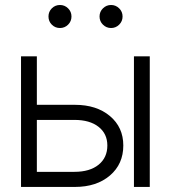

<svg xmlns="http://www.w3.org/2000/svg" viewBox="-20 -738 674 758"><path d="M125.5 -324.2H275.9Q361.3 -324.2 414.1 -279.8Q466.8 -235.4 466.8 -163.6Q466.8 -90.3 414.1 -45.2Q361.3 0 275.9 0H63V-515.6H125.5ZM125.5 -264.6V-59.6H273.9Q334.5 -59.6 369.1 -87.6Q403.8 -115.7 403.8 -163.6Q403.8 -210 369.1 -237.3Q334.5 -264.6 273.9 -264.6ZM508.8 0V-515.6H571.3V0ZM216.8 -627.4Q197.8 -627.4 184.6 -640.6Q171.4 -653.8 171.4 -672.9Q171.4 -691.9 184.6 -705.1Q197.8 -718.3 216.8 -718.3Q235.4 -718.3 248.8 -705.1Q262.2 -691.9 262.2 -672.9Q262.2 -653.8 248.8 -640.6Q235.4 -627.4 216.8 -627.4ZM418.5 -627.4Q399.9 -627.4 386.5 -640.6Q373 -653.8 373 -672.9Q373 -691.9 386.5 -705.1Q399.9 -718.3 418.5 -718.3Q437 -718.3 450.4 -705.1Q463.9 -691.9 463.9 -672.9Q463.9 -653.8 450.4 -640.6Q437 -627.4 418.5 -627.4Z"/></svg>

Font: Inter Display Light
Style: Regular
Weight: 300
Designer: Rasmus Andersson
Foundry: rsms
Version: Version 4.000;git-a52131595